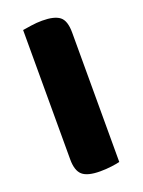

<svg xmlns="http://www.w3.org/2000/svg" viewBox="-123 -676 552 743"><g transform="rotate(-20 152.5 -304.5)"><path d="M65 -442H240V-1Q229 2 206 5Q183 8 159 8Q107 8 86 -10.5Q65 -29 65 -75ZM240 -211H65V-608Q77 -610 100.5 -613.5Q124 -617 146 -617Q196 -617 218 -600Q240 -583 240 -534Z"/></g></svg>

Font: Baloo Tamma 2 ExtraBold
Style: Regular
Weight: 800
Designer: Divya Kowshik, Shuchita Grover and Ek Type
Foundry: Ek Type
Version: Version 1.700